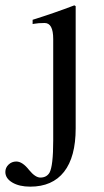

<svg xmlns="http://www.w3.org/2000/svg" viewBox="-90 -480 388 718"><path d="M193 -457V0Q193 107 149.5 162.5Q106 218 23 218Q-18 218 -44 202.5Q-70 187 -70 163Q-70 147 -58 135.5Q-46 124 -29 124Q-6 124 19 156Q42 184 61 184Q84 184 95 166Q109 141 109 45V-334Q109 -394 77 -394Q53 -394 37 -391L32 -390V-406Q112 -431 188 -460Z"/></svg>

Font: STIX
Style: Regular
Weight: 400
Designer: MicroPress Inc., with final additions and corrections provided by Coen Hoffman, Elsevier (retired)
Version: Version 1.1.1